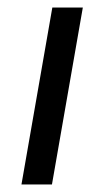

<svg xmlns="http://www.w3.org/2000/svg" viewBox="-20 -490 279 510"><path d="M37 0 119 -470H200L118 0Z"/></svg>

Font: Gantari
Style: Italic
Weight: 400
Italic angle: -10°
Designer: Anugrah Pasau
Foundry: Lafontype
Version: Version 1.000; ttfautohint (v1.8.3)